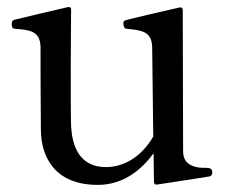

<svg xmlns="http://www.w3.org/2000/svg" viewBox="-20 -510 656 540"><path d="M558 -38C551 -38 544 -38 538 -39C513 -43 495 -55 495 -85L494 -482C494 -487 491 -490 485 -489C453 -482 346 -457 333 -453C328 -451 327 -449 327 -445C327 -439 328 -430 336 -429C378 -425 407 -422 408 -377L411 -126C377 -67 326 -40 278 -40C201 -40 183 -103 180 -154C179 -176 179 -251 179 -322C179 -389 180 -458 180 -483C180 -489 177 -491 171 -490C139 -483 31 -457 19 -454C14 -452 13 -447 13 -442C13 -437 13 -430 22 -429C63 -426 93 -423 94 -378C94 -363 94 -217 95 -143C96 -71 132 10 255 10C331 10 381 -37 412 -79L413 1C413 7 416 10 422 9C453 4 562 -12 570 -14C576 -16 577 -21 577 -25C577 -32 576 -38 558 -38Z"/></svg>

Font: Shippori Mincho OTF Medium
Style: Regular
Weight: 500
Designer: FONTDASU
Foundry: FONTDASU / Google Inc. / but / Adobe
Version: Version 3.300;hotconv 1.0.109;makeotfexe 2.5.65596